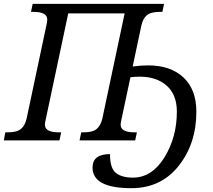

<svg xmlns="http://www.w3.org/2000/svg" viewBox="-41 -734 1115 1004"><path d="M641.1 -330.1 594.2 -109.9Q589.8 -89.4 589.8 -82Q589.8 -42 662.1 -42H674.8L666 0H375L383.8 -42H397Q444.3 -42 465.1 -60.1Q485.8 -78.1 494.1 -113.8L610.8 -664.1H315.9L198.2 -109.9Q193.8 -89.4 193.8 -82Q193.8 -42 266.1 -42H278.8L270 0H-21L-13.2 -42H0Q48.3 -42 69.3 -60.3Q90.3 -78.6 98.1 -113.8L202.1 -604Q206.1 -622.6 206.1 -631.8Q206.1 -671.9 133.8 -671.9H121.1L129.9 -713.9H816.9L808.1 -671.9H794.9Q747.6 -671.9 726.8 -654.3Q706.1 -636.7 698.2 -600.1L652.8 -386.2Q693.8 -392.1 733.9 -392.1Q850.6 -392.1 918.2 -329.1Q985.8 -266.1 985.8 -149.9Q985.8 16.6 893.3 133.3Q800.8 250 646 250Q442.9 250 442.9 142.1Q442.9 71.8 534.2 71.8Q534.2 146 565.2 170.4Q596.2 194.8 653.8 194.8Q753.4 194.8 818.6 89.4Q883.8 -16.1 883.8 -149.9Q883.8 -239.3 830.6 -286.1Q777.3 -333 689.9 -333Q665.5 -333 641.1 -330.1Z"/></svg>

Font: Droid Serif
Style: Italic
Weight: 400
Italic angle: -12°
Designer: Monotype Design team
Foundry: Monotype Imaging Inc.
Version: Version 1.03